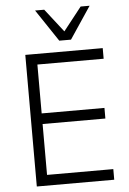

<svg xmlns="http://www.w3.org/2000/svg" viewBox="-62 -1000 703 1045"><g transform="rotate(-5 289.5 -477.5)"><path d="M96 0V-719H519V-661H157V-394H500V-336H157V-58H519V0ZM287 -780 170 -955H220L319 -828L419 -955H468L351 -780Z"/></g></svg>

Font: Nunitoga
Style: Light
Weight: 300
Designer: Vernon Adams
Foundry: Vernon Adams
Version: Version 1.0